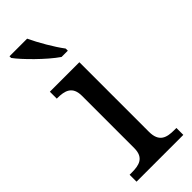

<svg xmlns="http://www.w3.org/2000/svg" viewBox="-252 -795 824 824"><g transform="rotate(-45 160.0 -383.0)"><path d="M174 -606H212V-619C183 -657 146 -721 125 -766H18V-756C43 -721 121 -642 174 -606ZM23 0H307V-42H294C249 -42 212 -51 212 -114V-536H33V-494H36C80 -494 118 -485 118 -426V-109C118 -50 80 -42 36 -42H23Z"/></g></svg>

Font: Noto Serif Devanagari
Style: Regular
Weight: 400
Designer: Universal Thirst, Indian Type Foundry and the Monotype Design Team
Foundry: Monotype Imaging Inc.
Version: Version 2.004